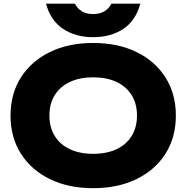

<svg xmlns="http://www.w3.org/2000/svg" viewBox="-20 -998 1005 1035"><path d="M482.4 16.4Q349 16.4 248.7 -32.6Q148.4 -81.6 92.6 -169.7Q36.8 -257.8 36.8 -375Q36.8 -492.2 92.6 -580.3Q148.4 -668.4 248.7 -717.4Q349 -766.4 482.4 -766.4Q615.8 -766.4 716.1 -717.4Q816.4 -668.4 872.2 -580.3Q928 -492.2 928 -375Q928 -257.8 872.2 -169.7Q816.4 -81.6 716.1 -32.6Q615.8 16.4 482.4 16.4ZM482.4 -168.8Q555.4 -168.8 608.2 -193.7Q661 -218.6 689.7 -264.9Q718.4 -311.2 718.4 -375Q718.4 -438.8 689.7 -485.1Q661 -531.4 608.2 -556.3Q555.4 -581.2 482.4 -581.2Q409.8 -581.2 356.8 -556.3Q303.8 -531.4 275.1 -485.1Q246.4 -438.8 246.4 -375Q246.4 -311.2 275.1 -264.9Q303.8 -218.6 356.8 -193.7Q409.8 -168.8 482.4 -168.8ZM228 -978.2H383.6Q398 -951 422.2 -936.6Q446.4 -922.2 482 -922.2Q517.6 -922.2 542 -936.6Q566.4 -951 580.8 -978.2H736.4Q712 -887 644.8 -842.3Q577.6 -797.6 482 -797.6Q387.4 -797.6 320 -842.3Q252.6 -887 228 -978.2Z"/></svg>

Font: Unbounded
Style: Regular
Weight: 400
Designer: Luke Prowse, Jean-Baptiste Morizot, Fátima Lázaro, Florian Runge
Foundry: NaN
Version: Version 1.701;gftools[0.9.28.dev5+ged2979d]